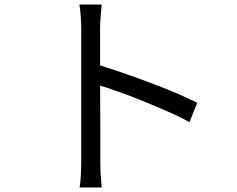

<svg xmlns="http://www.w3.org/2000/svg" viewBox="-20 -794 1040 844"><path d="M337 -88Q337 -102 337 -144.5Q337 -187 337 -245.5Q337 -304 337 -368.5Q337 -433 337 -494Q337 -555 337 -602Q337 -649 337 -670Q337 -691 335 -721Q333 -751 329 -774H427Q425 -752 422.5 -722Q420 -692 420 -670Q420 -631 420 -576.5Q420 -522 420 -460.5Q420 -399 420.5 -338.5Q421 -278 421 -225.5Q421 -173 421 -136.5Q421 -100 421 -88Q421 -72 421.5 -51Q422 -30 424 -8.5Q426 13 427 30H330Q334 6 335.5 -27Q337 -60 337 -88ZM403 -512Q452 -497 511.5 -476.5Q571 -456 633 -433Q695 -410 750.5 -386.5Q806 -363 847 -342L813 -257Q770 -281 716 -304.5Q662 -328 605.5 -351Q549 -374 496.5 -392.5Q444 -411 403 -423Z"/></svg>

Font: Noto Sans SC Thin
Style: Regular
Weight: 400
Version: Version 2.004-H2;hotconv 1.0.118;makeotfexe 2.5.65603